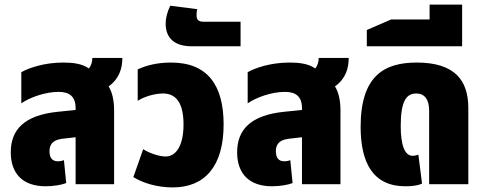

<svg xmlns="http://www.w3.org/2000/svg" viewBox="-20 -804 2117 838"><path d="M179 9C213 9 249 3 269 -5L259 -105C249 -101 241 -100 233 -100C210 -100 196 -113 196 -144C196 -170 207 -192 249 -198L310 -205V0H478V-322C478 -366 470 -401 454 -427C501 -460 514 -507 514 -551H383C383 -534 378 -518 368 -505C339 -526 299 -531 256 -531C172 -531 105 -507 73 -489V-353C109 -378 176 -403 236 -403C284 -403 310 -382 310 -332V-324L231 -316C87 -301 27 -239 27 -139C27 -46 80 9 179 9Z M734 14C872 14 956 -76 956 -261C956 -433 885 -531 727 -531C667 -531 619 -519 581 -501V-364C607 -381 653 -396 692 -396C752 -396 781 -349 781 -261C781 -166 747 -121 703 -121C674 -121 630 -136 605 -153L562 -31C604 -5 666 14 734 14Z M817 -602H1030V-709H870C846 -709 838 -718 838 -737C838 -744 838 -754 841 -764L723 -779C710 -752 703 -725 703 -701C703 -651 728 -602 817 -602Z M1167 9C1201 9 1237 3 1257 -5L1247 -105C1237 -101 1229 -100 1221 -100C1198 -100 1184 -113 1184 -144C1184 -170 1195 -192 1237 -198L1298 -205V0H1466V-322C1466 -366 1458 -401 1442 -427C1489 -460 1502 -507 1502 -551H1371C1371 -534 1366 -518 1356 -505C1327 -526 1287 -531 1244 -531C1160 -531 1093 -507 1061 -489V-353C1097 -378 1164 -403 1224 -403C1272 -403 1298 -382 1298 -332V-324L1219 -316C1075 -301 1015 -239 1015 -139C1015 -46 1068 9 1167 9Z M1749 9C1773 9 1803 7 1822 -3L1806 -129C1798 -126 1789 -124 1781 -124C1745 -124 1729 -174 1729 -254C1729 -364 1754 -396 1797 -396C1834 -396 1853 -369 1853 -321V0H2024V-333C2024 -452 1966 -531 1799 -531C1658 -531 1554 -474 1554 -250C1554 -94 1608 9 1749 9Z M1581 -602H1997V-784H1855V-719H1687L1581 -673Z"/></svg>

Font: Noto Sans Thai UI Cond Blk
Style: Regular
Weight: 900
Width: 3
Designer: Monotype Design Team
Foundry: Monotype Imaging Inc.
Version: Version 2.000